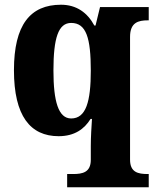

<svg xmlns="http://www.w3.org/2000/svg" viewBox="-20 -566 660 812"><path d="M264 226H609V170H605C564 170 530 163 530 109V-410C530 -471 565 -480 605 -480H609V-536H403L384 -458H379C350 -512 304 -546 238 -546C108 -546 39 -461 39 -269C39 -76 108 10 228 10C296 10 337 -21 363 -63H369C367 -34 364 15 364 51V110C364 163 329 170 289 170H264ZM281 -65C227 -65 206 -137 206 -268C206 -406 227 -469 281 -469C345 -469 364 -405 364 -267C364 -137 344 -65 281 -65Z"/></svg>

Font: Noto Serif Devanagari SemiCondensed ExtraBold
Style: Regular
Weight: 800
Width: 4
Designer: Universal Thirst, Indian Type Foundry and the Monotype Design Team
Foundry: Monotype Imaging Inc.
Version: Version 2.004